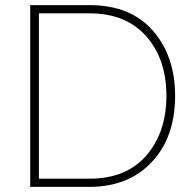

<svg xmlns="http://www.w3.org/2000/svg" viewBox="-20 -730 758 750"><path d="M329 0H98V-710H329Q490 -710 577 -610.5Q664 -511 664 -356Q664 -194 573 -97Q482 0 329 0ZM630 -356Q630 -500 550.5 -589Q471 -678 329 -678H132V-32H329Q473 -32 551.5 -122.5Q630 -213 630 -356Z"/></svg>

Font: Raleway
Style: ExtraLight
Weight: 200
Designer: Matt McInerney, Pablo Impallari, Rodrigo Fuenzalida
Foundry: Matt McInerney, Pablo Impallari, Rodrigo Fuenzalida
Version: Version 2.001